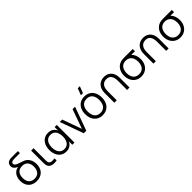

<svg xmlns="http://www.w3.org/2000/svg" viewBox="422 -2458 4151 4151"><g transform="rotate(-45 2498.0 -382.5)"><path d="M551.5 -250Q551.5 -171.5 520.8 -111.8Q490 -52 432 -18.8Q374 14.5 294.5 14.5Q216 14.5 158.5 -17.8Q101 -50 70.5 -108.5Q40 -167 40 -244.5Q40 -309 61.8 -361.5Q83.5 -414 124.5 -447.5Q165.5 -481 222.5 -490Q173.5 -510.5 145.5 -540.8Q117.5 -571 117.5 -617Q117.5 -658.5 141.8 -690Q166 -721.5 216 -730.5Q230.5 -733.5 243.8 -734.2Q257 -735 275.5 -735H461V-673H292Q262.5 -673 241 -668.5Q217.5 -662.5 203.8 -649Q190 -635.5 190 -614.5Q190 -591.5 209.2 -574.5Q228.5 -557.5 260 -544.5Q291.5 -531.5 352 -511.5Q360.5 -509 377.5 -503Q432.5 -488 471.5 -452.5Q510.5 -417 531 -365Q551.5 -313 551.5 -250ZM469.5 -251.5Q469.5 -341.5 425 -392.5Q380.5 -443.5 296 -443.5Q210.5 -443.5 166.5 -391.5Q122.5 -339.5 122.5 -250Q122.5 -159 167.2 -107.5Q212 -56 296 -56Q380.5 -56 425 -108.2Q469.5 -160.5 469.5 -251.5Z M689.5 -63.5Q678 -85 674.8 -107.5Q671.5 -130 671.5 -165V-195.5V-540H745V-198.5V-165Q745 -142 747 -127.8Q749 -113.5 756 -100.5Q766.5 -81.5 782.5 -72.2Q798.5 -63 821 -60.5Q835.5 -59 851 -59Q881.5 -59 910.5 -64.5V0Q878.5 7.5 839 7.5Q814 7.5 794.5 4.5Q720 -5.5 689.5 -63.5Z M1390 -540H1456V0H1390V-105Q1364.5 -48 1314.5 -16.5Q1264.5 15 1197.5 15Q1123 15 1068.5 -22Q1014 -59 985.5 -123.8Q957 -188.5 957 -270Q957 -351.5 985.8 -416.2Q1014.5 -481 1069.2 -518Q1124 -555 1199.5 -555Q1266.5 -555 1315.8 -524Q1365 -493 1390 -436.5ZM1373.5 -270.5Q1373.5 -335 1354.8 -383.8Q1336 -432.5 1298.2 -459.5Q1260.5 -486.5 1205.5 -486.5Q1150.5 -486.5 1112 -459.2Q1073.5 -432 1054.2 -383.2Q1035 -334.5 1035 -270.5Q1035 -208 1054 -159Q1073 -110 1111.2 -81.8Q1149.5 -53.5 1205 -53.5Q1260 -53.5 1298 -81.2Q1336 -109 1354.8 -157.8Q1373.5 -206.5 1373.5 -270.5Z M1818 0H1742L1546 -540H1620.5L1780 -96L1938.5 -540H2014Z M2400.5 -780 2341 -625H2278L2337.5 -780ZM2054 -270.5Q2054 -355 2085 -419.5Q2116 -484 2173.8 -519.5Q2231.5 -555 2309.5 -555Q2389 -555 2446.8 -519Q2504.5 -483 2535 -418.5Q2565.5 -354 2565.5 -270.5Q2565.5 -185.5 2534.8 -121Q2504 -56.5 2446.2 -20.8Q2388.5 15 2309.5 15Q2230.5 15 2172.8 -21.2Q2115 -57.5 2084.5 -122Q2054 -186.5 2054 -270.5ZM2487.5 -270.5Q2487.5 -370.5 2442.2 -427.5Q2397 -484.5 2309.5 -484.5Q2221.5 -484.5 2176.8 -426.8Q2132 -369 2132 -270.5Q2132 -205 2152.2 -156.5Q2172.5 -108 2212.2 -81.8Q2252 -55.5 2309.5 -55.5Q2368 -55.5 2408 -82.2Q2448 -109 2467.8 -157.2Q2487.5 -205.5 2487.5 -270.5Z M3139.5 -297V0H3065.5V-275.5Q3065.5 -372 3029.8 -427.8Q2994 -483.5 2913.5 -483.5Q2862 -483.5 2825 -460Q2788 -436.5 2768.5 -392.5Q2749 -348.5 2749 -288V-146L2749.5 -122L2749 0H2675L2675.5 -288Q2675.5 -380 2708 -439.5Q2740.5 -499 2793.8 -526.2Q2847 -553.5 2911.5 -553.5Q2979 -553.5 3030.8 -523Q3082.5 -492.5 3111 -434.5Q3139.5 -376.5 3139.5 -297Z M3777.5 -540V-472H3667.5Q3705 -436.5 3726.2 -382.2Q3747.5 -328 3747.5 -263Q3747.5 -183 3715.8 -119.8Q3684 -56.5 3626 -20.8Q3568 15 3491.5 15Q3415 15 3357 -20.8Q3299 -56.5 3267.5 -119.8Q3236 -183 3236 -263Q3236 -334.5 3260.8 -392.2Q3285.5 -450 3331.8 -487Q3378 -524 3440.5 -535Q3459 -538.5 3482.8 -539.2Q3506.5 -540 3545 -540ZM3669.5 -263Q3669.5 -324.5 3648.8 -371Q3628 -417.5 3587.5 -443.5Q3547 -469.5 3489.5 -469.5Q3432.5 -469.5 3393 -442.8Q3353.5 -416 3333.8 -369.2Q3314 -322.5 3314 -263Q3314 -200.5 3334.8 -153.5Q3355.5 -106.5 3395.5 -81Q3435.5 -55.5 3491.5 -55.5Q3548.5 -55.5 3588.8 -81.5Q3629 -107.5 3649.2 -154.2Q3669.5 -201 3669.5 -263Z M4335 -297V0H4261V-275.5Q4261 -372 4225.2 -427.8Q4189.5 -483.5 4109 -483.5Q4057.5 -483.5 4020.5 -460Q3983.5 -436.5 3964 -392.5Q3944.5 -348.5 3944.5 -288V-146L3945 -122L3944.5 0H3870.5L3871 -288Q3871 -380 3903.5 -439.5Q3936 -499 3989.2 -526.2Q4042.5 -553.5 4107 -553.5Q4174.5 -553.5 4226.2 -523Q4278 -492.5 4306.5 -434.5Q4335 -376.5 4335 -297Z M4973 -540V-472H4863Q4900.5 -436.5 4921.8 -382.2Q4943 -328 4943 -263Q4943 -183 4911.2 -119.8Q4879.5 -56.5 4821.5 -20.8Q4763.5 15 4687 15Q4610.5 15 4552.5 -20.8Q4494.5 -56.5 4463 -119.8Q4431.5 -183 4431.5 -263Q4431.5 -334.5 4456.2 -392.2Q4481 -450 4527.2 -487Q4573.5 -524 4636 -535Q4654.5 -538.5 4678.2 -539.2Q4702 -540 4740.5 -540ZM4865 -263Q4865 -324.5 4844.2 -371Q4823.5 -417.5 4783 -443.5Q4742.5 -469.5 4685 -469.5Q4628 -469.5 4588.5 -442.8Q4549 -416 4529.2 -369.2Q4509.5 -322.5 4509.5 -263Q4509.5 -200.5 4530.2 -153.5Q4551 -106.5 4591 -81Q4631 -55.5 4687 -55.5Q4744 -55.5 4784.2 -81.5Q4824.5 -107.5 4844.8 -154.2Q4865 -201 4865 -263Z"/></g></svg>

Font: CCSD_manrope
Style: Regular
Weight: 400
Designer: Mikhail Sharanda
Foundry: Mikhail Sharanda
Version: Version 4.503